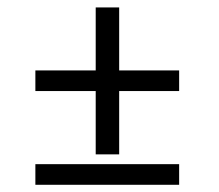

<svg xmlns="http://www.w3.org/2000/svg" viewBox="-20 -559 600 527"><path d="M242.7 -135.3V-309.1H77.1V-365.7H242.7V-538.6H307.1V-365.7H471.7V-309.1H307.1V-135.3ZM77.1 -51.8V-108.4H471.7V-51.8Z"/></svg>

Font: Elstob 8pt SemiBold
Style: Italic
Weight: 600
Italic angle: -20°
Designer: Peter S. Baker
Version: Version 1.015